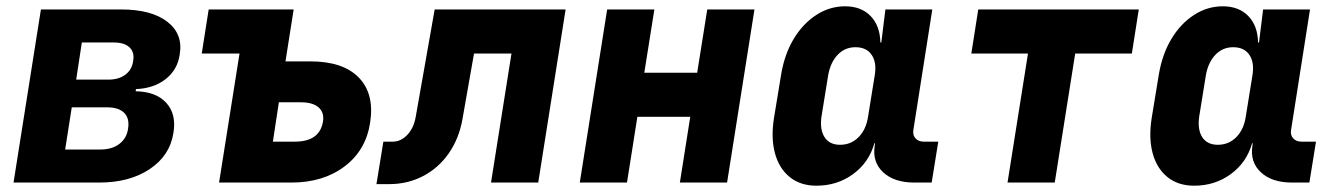

<svg xmlns="http://www.w3.org/2000/svg" viewBox="-20 -580 4240 610"><path d="M23 0 110 -550H364Q461 -550 511.5 -511Q562 -472 551 -407Q544 -358 506 -328.5Q468 -299 412 -297L411 -290Q476 -289 508.5 -253Q541 -217 531 -158Q520 -86 456 -43Q392 0 295 0ZM222 -327H324Q357 -327 378 -342.5Q399 -358 403 -386Q408 -414 391.5 -429.5Q375 -445 342 -445H240ZM187 -105H299Q336 -105 359.5 -123Q383 -141 387 -172Q392 -204 374.5 -221.5Q357 -239 320 -239H208Z M676 0 741 -410H621L643 -550H913L887 -385H966Q1070 -385 1120 -333.5Q1170 -282 1156 -191Q1143 -103 1075 -51.5Q1007 0 906 0ZM847 -130H917Q995 -130 1006 -193Q1011 -222 992.5 -238.5Q974 -255 936 -255H866Z M1176 5 1198 -130H1228Q1254 -130 1274.5 -152Q1295 -174 1301 -210L1361 -550H1777L1690 0H1540L1605 -410H1486L1449 -200Q1438 -139 1405.5 -92.5Q1373 -46 1324 -20.5Q1275 5 1216 5Z M1822 0 1909 -550H2059L2027 -349H2195L2227 -550H2377L2290 0H2140L2173 -209H2005L1972 0Z M2574 10Q2523 10 2489 -17.5Q2455 -45 2442 -93.5Q2429 -142 2439 -205L2462 -345Q2473 -409 2502 -457Q2531 -505 2573.5 -532.5Q2616 -560 2665 -560Q2716 -560 2746 -529Q2776 -498 2777 -445H2780L2793 -550H2942L2882 -168Q2879 -151 2888.5 -140.5Q2898 -130 2915 -130H2961L2940 0H2885Q2821 0 2786 -32.5Q2751 -65 2759 -117L2760 -125H2758Q2741 -64 2690.5 -27Q2640 10 2574 10ZM2649 -120Q2684 -120 2708 -144.5Q2732 -169 2738 -210L2759 -340Q2766 -381 2749.5 -405.5Q2733 -430 2698 -430Q2664 -430 2641 -405.5Q2618 -381 2611 -340L2590 -210Q2584 -169 2599.5 -144.5Q2615 -120 2649 -120Z M3181 0 3246 -410H3066L3088 -550H3598L3576 -410H3396L3331 0Z M3774 10Q3723 10 3689 -17.5Q3655 -45 3642 -93.5Q3629 -142 3639 -205L3662 -345Q3673 -409 3702 -457Q3731 -505 3773.5 -532.5Q3816 -560 3865 -560Q3916 -560 3946 -529Q3976 -498 3977 -445H3980L3993 -550H4142L4082 -168Q4079 -151 4088.5 -140.5Q4098 -130 4115 -130H4161L4140 0H4085Q4021 0 3986 -32.5Q3951 -65 3959 -117L3960 -125H3958Q3941 -64 3890.5 -27Q3840 10 3774 10ZM3849 -120Q3884 -120 3908 -144.5Q3932 -169 3938 -210L3959 -340Q3966 -381 3949.5 -405.5Q3933 -430 3898 -430Q3864 -430 3841 -405.5Q3818 -381 3811 -340L3790 -210Q3784 -169 3799.5 -144.5Q3815 -120 3849 -120Z"/></svg>

Font: JetBrains Mono ExtraBold
Style: Italic
Weight: 800
Italic angle: -9°
Monospace: yes
Designer: Philipp Nurullin, Konstantin Bulenkov
Foundry: JetBrains
Version: Version 2.305; ttfautohint (v1.8.4.7-5d5b)